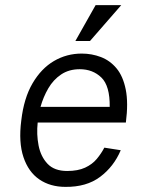

<svg xmlns="http://www.w3.org/2000/svg" viewBox="-20 -719 555 749"><path d="M353 -699H453L331 -559H274ZM387 -143 451 -133Q424 -69 370.5 -29Q317 11 235 10Q176 10 133.5 -19Q91 -48 71.5 -106Q52 -164 63 -249Q73 -336 107 -394Q141 -452 190.5 -481Q240 -510 299 -510Q338 -510 373.5 -496.5Q409 -483 434.5 -452.5Q460 -422 470.5 -370Q481 -318 471 -241H127Q122 -195 130.5 -151.5Q139 -108 165.5 -80Q192 -52 242 -52Q284 -52 312 -65Q340 -78 357.5 -99Q375 -120 387 -143ZM291 -449Q249 -449 218.5 -428.5Q188 -408 168.5 -374.5Q149 -341 138 -302H408Q409 -384 375.5 -416.5Q342 -449 291 -449Z"/></svg>

Font: Haskoy
Style: Italic
Weight: 400
Designer: Ertekin Erdin
Foundry: Ertekin Erdin
Version: Version 2.000; ttfautohint (v1.8.4.7-5d5b)